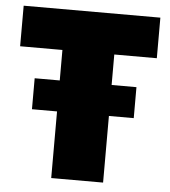

<svg xmlns="http://www.w3.org/2000/svg" viewBox="-50 -732 687 778"><g transform="rotate(5 293.0 -343.0)"><path d="M187 0V-521H15V-686H571V-521H398V0ZM85 -271V-397H499V-271Z"/></g></svg>

Font: Chivo Medium Black
Style: Regular
Weight: 900
Version: Version 2.002